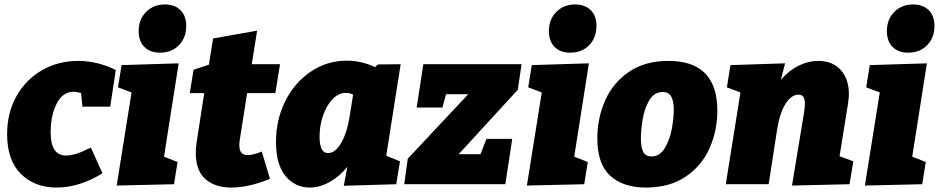

<svg xmlns="http://www.w3.org/2000/svg" viewBox="-20 -829 4225 864"><path d="M208 -236Q208 -179 226 -154Q244 -129 278 -129Q319 -129 389 -165L441 -49Q337 15 234 15Q136 15 74 -46.5Q12 -108 12 -225Q12 -322 54.5 -397Q97 -472 170 -513.5Q243 -555 331 -555Q418 -555 501 -514L476 -349H351L345 -410Q327 -416 311 -416Q262 -416 235 -362.5Q208 -309 208 -236Z M527 -536 784 -544 718 -124 779 -100 763 0 505 6 572 -413 511 -436ZM604 -689Q604 -742 637.5 -775.5Q671 -809 722 -809Q766 -809 792 -783.5Q818 -758 818 -712Q818 -659 785 -625.5Q752 -592 700 -592Q655 -592 629.5 -618Q604 -644 604 -689Z M1092 -410 1059 -200Q1057 -188 1057 -176Q1057 -152 1066.5 -141.5Q1076 -131 1095 -131Q1118 -131 1158 -147L1195 -24Q1098 15 1022 15Q947 15 904 -23.5Q861 -62 861 -141Q861 -163 865 -190L899 -410H834L851 -515L920 -538L939 -656L1137 -691L1113 -540H1240L1219 -410Z M1783 -540 1718 -128 1780 -103 1763 0 1527 7 1543 -78Q1507 -34 1462.5 -9.5Q1418 15 1374 15Q1308 15 1265 -36.5Q1222 -88 1222 -191Q1222 -291 1264 -374.5Q1306 -458 1379 -507Q1452 -556 1540 -556Q1606 -556 1668 -527L1680 -539ZM1553 -303 1569 -403Q1554 -411 1536 -411Q1503 -411 1476 -382.5Q1449 -354 1433.5 -308.5Q1418 -263 1418 -214Q1418 -140 1456 -140Q1488 -140 1514.5 -184.5Q1541 -229 1553 -303Z M2327 -540 2310 -425 2044 -135H2142L2169 -204H2285L2254 0H1799L1815 -115L2087 -405H1987L1971 -345H1855L1885 -540Z M2373 -536 2630 -544 2564 -124 2625 -100 2609 0 2351 6 2418 -413 2357 -436ZM2450 -689Q2450 -742 2483.5 -775.5Q2517 -809 2568 -809Q2612 -809 2638 -783.5Q2664 -758 2664 -712Q2664 -659 2631 -625.5Q2598 -592 2546 -592Q2501 -592 2475.5 -618Q2450 -644 2450 -689Z M3208 -331Q3208 -241 3173 -162Q3138 -83 3065.5 -34Q2993 15 2887 15Q2784 15 2726 -38Q2668 -91 2668 -207Q2668 -297 2703 -376.5Q2738 -456 2810 -505.5Q2882 -555 2988 -555Q3208 -555 3208 -331ZM2864 -205Q2864 -166 2874.5 -145.5Q2885 -125 2912 -125Q2949 -125 2971.5 -162.5Q2994 -200 3003 -248.5Q3012 -297 3012 -336Q3012 -374 3000.5 -394.5Q2989 -415 2962 -415Q2924 -415 2902 -378Q2880 -341 2872 -292.5Q2864 -244 2864 -205Z M3758 -126 3820 -103 3803 0 3544 6 3597 -315Q3602 -343 3602 -363Q3602 -382 3595.5 -392.5Q3589 -403 3573 -403Q3541 -403 3515 -362Q3489 -321 3477 -246L3439 0H3246L3312 -413L3251 -436L3267 -536L3513 -544L3494 -470Q3530 -512 3574 -533.5Q3618 -555 3661 -555Q3727 -555 3763.5 -514Q3800 -473 3800 -405Q3800 -392 3796 -362Z M3894 -536 4151 -544 4085 -124 4146 -100 4130 0 3872 6 3939 -413 3878 -436ZM3971 -689Q3971 -742 4004.5 -775.5Q4038 -809 4089 -809Q4133 -809 4159 -783.5Q4185 -758 4185 -712Q4185 -659 4152 -625.5Q4119 -592 4067 -592Q4022 -592 3996.5 -618Q3971 -644 3971 -689Z"/></svg>

Font: Bitter Pro Black
Style: Italic
Weight: 900
Italic angle: -9°
Designer: Sol Matas, and Bitter project Authors
Foundry: Sol Matas
Version: Version 1.010